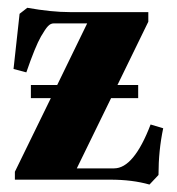

<svg xmlns="http://www.w3.org/2000/svg" viewBox="-20 -466 458 498"><path d="M60.1 -211.4V-245.6H128.4L206.1 -405.3H119.1Q111.3 -405.3 104.5 -398.2Q97.7 -391.1 86.4 -371.6Q71.3 -345.2 48.3 -278.3L15.1 -287.1L30.8 -430.2L50.8 -445.8Q113.8 -434.6 161.1 -434.6H364.7V-409.7L284.7 -245.6H338.4V-211.4H268.1L179.2 -29.3H275.9Q327.1 -29.3 370.6 -143.1L403.3 -133.3Q391.1 -75.7 391.1 -12.2L367.7 12.7Q323.2 0 266.1 0H18.6V-20.5L111.8 -211.4Z"/></svg>

Font: Elstob Grade
Style: Regular
Weight: 400
Designer: Peter S. Baker
Version: Version 1.015